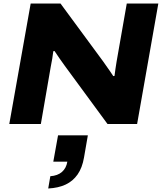

<svg xmlns="http://www.w3.org/2000/svg" viewBox="-20 -707 927 1095"><path d="M33 0 155 -687H325L568 -357Q575 -347 585.5 -332Q596 -317 607 -301.5Q618 -286 626 -273L633 -274Q635 -292 638.5 -314.5Q642 -337 645 -356L703 -687H883L762 0H593L350 -331Q336 -350 319 -374.5Q302 -399 291 -416L284 -415Q282 -398 278 -372.5Q274 -347 269 -324L213 0ZM255 368 267 298Q309 295 333.5 273.5Q358 252 364 215H284L311 65H481L459 192Q449 250 422.5 288Q396 326 354.5 345.5Q313 365 255 368Z"/></svg>

Font: Archivo SemiExpanded ExtraBold
Style: Italic
Weight: 800
Width: 6
Italic angle: -10°
Designer: Hector Gatti
Foundry: Omnibus-Type
Version: Version 2.001